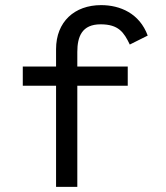

<svg xmlns="http://www.w3.org/2000/svg" viewBox="-20 -730 650 750"><path d="M69 -470V-395H199V0H282V-395H479V-470H282V-527C282 -587 300 -635 373 -635C443 -635 464 -604 487 -556L557 -591C525 -678 449 -710 375 -710C271 -710 199 -645 199 -538V-470Z"/></svg>

Font: Necto Mono
Style: Regular
Weight: 400
Designer: Marco Condello
Foundry: Collletttivo
Version: Version 1.300;Glyphs 3.2 (3217)